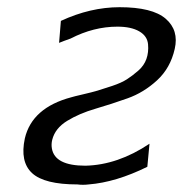

<svg xmlns="http://www.w3.org/2000/svg" viewBox="-20 -506 508 533"><path d="M395 -107 389 -43Q302 0 226 6Q210 8 195 6Q103 6 69 -25.5Q35 -57 49 -122Q69 -207 178 -236Q184 -238 210 -244Q236 -250 251 -254.5Q266 -259 291.5 -267.5Q317 -276 332.5 -286Q348 -296 364 -310Q380 -324 386.5 -342.5Q393 -361 391 -383Q389 -406 366.5 -419Q344 -432 306 -432Q240 -432 176 -399Q170 -397 158 -392.5Q146 -388 144 -387L149 -448Q231 -486 312 -486Q403 -486 440 -454Q477 -422 465 -370Q453 -317 416 -283Q379 -249 334 -233Q289 -217 244.5 -204Q200 -191 166.5 -170.5Q133 -150 125 -118Q122 -106 124 -94Q132 -46 217 -46Q307 -48 395 -107Z"/></svg>

Font: Coval
Style: ExtraLight Italic
Weight: 200
Foundry: Context Ltd
Version: Version 001.000